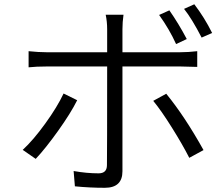

<svg xmlns="http://www.w3.org/2000/svg" viewBox="-20 -849 1040 895"><path d="M968.8 -695.3 919.9 -673.8Q874 -762.7 837.9 -807.6L885.7 -829.1Q933.6 -766.6 968.8 -695.3ZM850.6 -667 800.8 -643.6Q769.5 -712.9 721.7 -779.3L769.5 -800.8Q812.5 -739.3 850.6 -667ZM276.4 -413.1 339.8 -381.8Q309.6 -321.3 251 -239.3Q192.4 -157.2 146.5 -108.4L85.9 -150.4Q134.8 -195.3 190.9 -272.9Q247.1 -350.6 276.4 -413.1ZM821.3 -539.1H550.8V-50.8Q550.8 26.4 468.8 26.4Q397.5 26.4 329.1 19.5L323.2 -51.8Q383.8 -41 439.5 -41Q478.5 -41 478.5 -79.1Q479.5 -136.7 479.5 -530.3V-539.1H197.3Q149.4 -539.1 113.3 -535.2V-610.4Q160.2 -605.5 196.3 -605.5H479.5V-712.9Q479.5 -748 472.7 -780.3H555.7Q550.8 -746.1 550.8 -712.9V-605.5H820.3Q857.4 -605.5 899.4 -610.4V-537.1Q846.7 -539.1 821.3 -539.1ZM694.3 -378.9 754.9 -412.1Q841.8 -305.7 928.7 -149.4L862.3 -113.3Q831.1 -174.8 781.2 -254.4Q731.4 -334 694.3 -378.9Z"/></svg>

Font: GenEi Gothic M SemiLight
Style: Regular
Weight: 350
Designer: o_tamon (Modified); [Source Han Sans]
Ryoko NISHIZUKA  (kana & ideographs); Paul D. Hunt (Latin, Greek & Cyrillic); Wenl
Version: Version 1.1a;Original Version 1.004